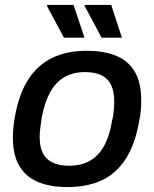

<svg xmlns="http://www.w3.org/2000/svg" viewBox="-20 -743 623 775"><path d="M252 12Q180 12 131 -9.5Q82 -31 57 -75Q32 -119 32 -187Q32 -206 34 -227Q36 -248 40 -271Q56 -363 94 -422Q132 -481 191 -509.5Q250 -538 330 -538Q403 -538 452 -516.5Q501 -495 525.5 -451Q550 -407 550 -338Q550 -319 548.5 -298.5Q547 -278 542 -255Q526 -163 489 -104Q452 -45 393.5 -16.5Q335 12 252 12ZM258 -74Q307 -74 342 -93.5Q377 -113 399.5 -153Q422 -193 432 -254Q437 -274 438.5 -288.5Q440 -303 440.5 -314Q441 -325 441 -334Q441 -374 428.5 -400Q416 -426 390 -439Q364 -452 324 -452Q275 -452 240.5 -432Q206 -412 183.5 -372.5Q161 -333 149 -272Q146 -252 144 -237Q142 -222 141 -211.5Q140 -201 140 -191Q140 -151 152.5 -125.5Q165 -100 192 -87Q219 -74 258 -74ZM390 -591 321 -720 323 -723H429L472 -591ZM238 -591 169 -720 171 -723H277L321 -591Z"/></svg>

Font: Archivo SemiBold Medium
Style: Italic
Weight: 500
Italic angle: -10°
Version: Version 2.001